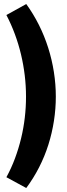

<svg xmlns="http://www.w3.org/2000/svg" viewBox="-20 -760 333 961"><path d="M111.4 181Q147.6 132.4 175.6 77.7Q203.6 23 222.1 -35.6Q240.6 -94.2 250 -155.2Q259.4 -216.2 259.4 -276.6Q259.4 -338 249.7 -399.7Q240 -461.4 221.2 -520.8Q202.4 -580.2 174.7 -635.4Q147 -690.6 111.4 -739.8L12 -684.8Q36.2 -638.4 54.5 -588.9Q72.8 -539.4 85.1 -487.8Q97.4 -436.2 103.8 -383.1Q110.2 -330 110.2 -276.4Q110.2 -223.8 104.1 -171.3Q98 -118.8 85.7 -67.9Q73.4 -17 55.1 32.4Q36.8 81.8 12 127Z"/></svg>

Font: Fixel Variable
Style: Regular
Weight: 100
Width: 3
Designer: AlfaBravo + MacPaw
Foundry: Kyrylo Tkachov, Marchela Mozhyna, Serhii Makarenko, Maria Weinstein, Zakhar Kryvoshyya
Version: Version 1.211